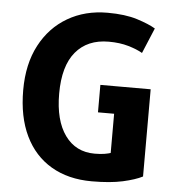

<svg xmlns="http://www.w3.org/2000/svg" viewBox="-52 -760 760 829"><g transform="rotate(5 327.5 -345.5)"><path d="M595 -20V-398H377V-279H447V-109Q438 -106 421 -103Q404 -100 378 -100Q296 -100 249.5 -164.5Q203 -229 203 -345Q203 -465 254 -526Q305 -587 397 -587Q445 -587 482.5 -576Q520 -565 544 -551L590 -661Q562 -678 510 -694.5Q458 -711 381 -711Q284 -711 208.5 -667Q133 -623 90 -541.5Q47 -460 47 -347Q47 -231 86.5 -149Q126 -67 200 -23.5Q274 20 376 20Q456 20 510 8Q564 -4 595 -20Z"/></g></svg>

Font: Repo Bold
Style: Bold
Weight: 700
Designer: Stefan Peev
Foundry: Context Ltd
Version: Version 1.502